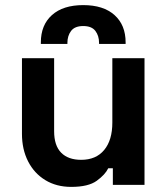

<svg xmlns="http://www.w3.org/2000/svg" viewBox="-20 -724 656 752"><path d="M259 8Q201 8 157.5 -18.5Q114 -45 90 -92Q66 -139 66 -200V-496H192V-210Q192 -154 219.5 -126Q247 -98 298 -98Q356 -98 388 -136.5Q420 -175 420 -244V-496H546V0H422V-65H404Q392 -40 359 -16Q326 8 259 8ZM244 -552H140V-558Q140 -626 183.5 -665Q227 -704 306 -704Q385 -704 428.5 -665Q472 -626 472 -558V-552H368V-556Q368 -584 353.5 -603Q339 -622 306 -622Q273 -622 258.5 -603Q244 -584 244 -556Z"/></svg>

Font: Space Grotesk Variable Light
Style: Regular
Weight: 300
Designer: Florian Karsten
Foundry: Florian Karsten
Version: Version 2.000